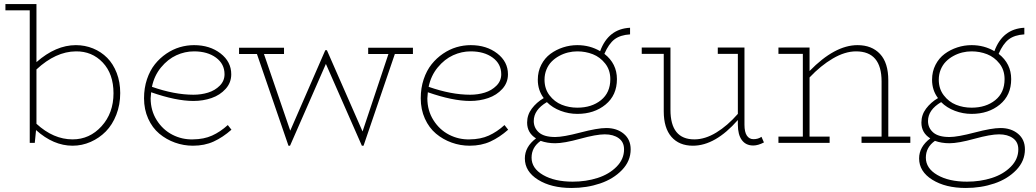

<svg xmlns="http://www.w3.org/2000/svg" viewBox="-20 -706 5119 949"><path d="M355 -482.9Q399.9 -482.9 439.9 -466.6Q480 -450.2 509.8 -420.2Q539.6 -390.1 556.9 -345.2Q574.2 -300.3 574.2 -246.1Q574.2 -188.5 554.9 -138.9Q535.6 -89.4 503.2 -56.4Q470.7 -23.4 428 -4.6Q385.3 14.2 338.9 14.2Q244.1 14.2 158.2 -63L151.9 0H127V-654.8H6.8V-686H160.2V-398.9Q255.9 -482.9 355 -482.9ZM338.9 -17.1Q422.9 -17.1 481.9 -82Q541 -147 541 -245.1Q541 -340.8 487.8 -397Q434.6 -453.1 355 -452.1Q255.4 -451.2 160.2 -362.8V-94.2Q244.1 -17.1 338.9 -17.1Z M1106 -87.9 1124 -64.9Q1081.5 -27.3 1036.4 -6.6Q991.2 14.2 933.6 14.2Q887.7 14.2 844.7 -1.2Q801.8 -16.6 767.3 -45.4Q732.9 -74.2 712.4 -119.6Q691.9 -165 691.9 -220.2Q691.9 -271 706.5 -314.5Q721.2 -357.9 745.6 -388.4Q770 -418.9 802 -440.7Q834 -462.4 868.7 -472.7Q903.3 -482.9 939 -482.9Q1017.1 -482.9 1070.1 -441.9Q1123 -400.9 1123 -338.9Q1123 -297.4 1095.2 -266.6Q1067.4 -235.8 1025.6 -221.4Q983.9 -207 936 -207Q850.1 -207 727.1 -250Q724.6 -228 724.6 -220.2Q724.6 -159.7 754.6 -112.1Q784.7 -64.5 832.3 -40Q879.9 -15.6 933.6 -17.1Q987.8 -17.6 1028.3 -35.9Q1068.8 -54.2 1106 -87.9ZM939 -452.1Q894 -452.1 851.8 -432.9Q809.6 -413.6 775.9 -372.8Q742.2 -332 731 -276.9Q842.8 -237.8 936 -237.8Q974.6 -237.8 1008.5 -248.3Q1042.5 -258.8 1066.2 -282.5Q1089.8 -306.2 1089.8 -338.9Q1089.8 -390.1 1047.6 -421.1Q1005.4 -452.1 939 -452.1Z M2021 -470.2V-439H1931.6L1776.9 14.2H1768.6L1590.8 -390.1L1413.6 14.2H1405.8L1250 -439H1161.6V-470.2H1383.8V-439H1284.7L1414.6 -60.1L1587.9 -458H1595.7L1772 -56.2L1899.9 -439H1799.8V-470.2Z M2473.6 -87.9 2491.7 -64.9Q2449.2 -27.3 2404.1 -6.6Q2358.9 14.2 2301.3 14.2Q2255.4 14.2 2212.4 -1.2Q2169.4 -16.6 2135 -45.4Q2100.6 -74.2 2080.1 -119.6Q2059.6 -165 2059.6 -220.2Q2059.6 -271 2074.2 -314.5Q2088.9 -357.9 2113.3 -388.4Q2137.7 -418.9 2169.7 -440.7Q2201.7 -462.4 2236.3 -472.7Q2271 -482.9 2306.6 -482.9Q2384.8 -482.9 2437.7 -441.9Q2490.7 -400.9 2490.7 -338.9Q2490.7 -297.4 2462.9 -266.6Q2435.1 -235.8 2393.3 -221.4Q2351.6 -207 2303.7 -207Q2217.8 -207 2094.7 -250Q2092.3 -228 2092.3 -220.2Q2092.3 -159.7 2122.3 -112.1Q2152.3 -64.5 2200 -40Q2247.6 -15.6 2301.3 -17.1Q2355.5 -17.6 2396 -35.9Q2436.5 -54.2 2473.6 -87.9ZM2306.6 -452.1Q2261.7 -452.1 2219.5 -432.9Q2177.2 -413.6 2143.6 -372.8Q2109.9 -332 2098.6 -276.9Q2210.4 -237.8 2303.7 -237.8Q2342.3 -237.8 2376.2 -248.3Q2410.2 -258.8 2433.8 -282.5Q2457.5 -306.2 2457.5 -338.9Q2457.5 -390.1 2415.3 -421.1Q2373 -452.1 2306.6 -452.1Z M2976.6 -73.2Q3028.8 -73.2 3063 -44.9Q3097.2 -16.6 3097.2 32.2Q3097.2 89.8 3054.4 134.3Q3011.7 178.7 2946 200.9Q2880.4 223.1 2805.2 223.1Q2704.6 223.1 2639.4 182.4Q2574.2 141.6 2574.2 77.1Q2574.2 19.5 2629.4 -22Q2585.4 -49.3 2585.4 -100.1Q2585.4 -138.2 2608.4 -168.9Q2631.3 -199.7 2667.5 -221.2Q2638.2 -259.8 2638.2 -312Q2638.2 -352.5 2655.3 -385.7Q2672.4 -418.9 2700.4 -439.7Q2728.5 -460.4 2762.9 -471.7Q2797.4 -482.9 2833.5 -482.9Q2895.5 -482.9 2946.3 -453.1Q2986.8 -563.5 3094.2 -568.8V-536.1Q3045.9 -533.2 3017.3 -511.5Q2988.8 -489.7 2967.3 -439.9Q3029.3 -391.6 3029.3 -314.9Q3029.3 -235.4 2973.1 -189.2Q2917 -143.1 2833.5 -143.1Q2791 -143.1 2751 -158.2Q2710.9 -173.3 2683.1 -201.2Q2618.2 -163.1 2618.2 -107.9Q2618.2 -73.7 2643.8 -51.3Q2669.4 -28.8 2724.1 -28.8Q2764.2 -28.8 2848.6 -51Q2933.1 -73.2 2976.6 -73.2ZM2833.5 -452.1Q2810.1 -452.1 2787.4 -446.5Q2764.6 -440.9 2743.7 -429.4Q2722.7 -418 2706.5 -401.6Q2690.4 -385.3 2680.9 -362.1Q2671.4 -338.9 2671.4 -312Q2671.4 -267.1 2696 -234.9Q2720.7 -202.6 2756.6 -188.2Q2792.5 -173.8 2833.5 -173.8Q2904.3 -173.8 2950.4 -210.9Q2996.6 -248 2996.6 -314.9Q2996.6 -359.9 2971.4 -391.8Q2946.3 -423.8 2910.2 -438Q2874 -452.1 2833.5 -452.1ZM2810.5 191.9Q2876.5 191.9 2933.6 173.6Q2990.7 155.3 3027.6 117.9Q3064.5 80.6 3064.5 32.2Q3064.5 -3.9 3038.1 -22.9Q3011.7 -42 2969.2 -42Q2927.2 -42 2847.4 -20Q2767.6 2 2724.1 2Q2685.1 2 2652.3 -9.8Q2607.4 22 2607.4 73.2Q2607.4 126 2664.3 158.9Q2721.2 191.9 2810.5 191.9Z M3743.7 -29.8 3755.9 -2Q3726.6 13.2 3703.1 13.2Q3666.5 13.2 3646.7 -13.7Q3627 -40.5 3627 -89.8V-112.8Q3515.6 14.2 3404.8 14.2Q3336.9 14.2 3298.8 -29.5Q3260.7 -73.2 3260.7 -155.8V-439.9H3151.9V-471.2H3293.9V-163.1Q3293.9 -17.1 3412.1 -17.1Q3464.8 -17.1 3520.3 -50.8Q3575.7 -84.5 3627 -143.1V-439.9H3527.8V-471.2H3659.7V-89.8Q3659.7 -53.2 3671.6 -35.6Q3683.6 -18.1 3704.1 -18.1Q3727.5 -18.1 3743.7 -29.8Z M4370.6 -30.8H4479.5V0H4238.3V-30.8H4337.4V-303.2Q4337.4 -452.1 4211.4 -452.1Q4156.7 -452.1 4096.7 -417Q4036.6 -381.8 3981.4 -323.2V-30.8H4080.6V0H3827.6V-30.8H3948.2V-439.9H3827.6V-471.2H3981.4V-355Q4106 -482.9 4218.3 -482.9Q4289.1 -482.9 4329.8 -439.2Q4370.6 -395.5 4370.6 -309.1Z M4925.3 -73.2Q4977.5 -73.2 5011.7 -44.9Q5045.9 -16.6 5045.9 32.2Q5045.9 89.8 5003.2 134.3Q4960.4 178.7 4894.8 200.9Q4829.1 223.1 4753.9 223.1Q4653.3 223.1 4588.1 182.4Q4522.9 141.6 4522.9 77.1Q4522.9 19.5 4578.1 -22Q4534.2 -49.3 4534.2 -100.1Q4534.2 -138.2 4557.1 -168.9Q4580.1 -199.7 4616.2 -221.2Q4586.9 -259.8 4586.9 -312Q4586.9 -352.5 4604 -385.7Q4621.1 -418.9 4649.2 -439.7Q4677.2 -460.4 4711.7 -471.7Q4746.1 -482.9 4782.2 -482.9Q4844.2 -482.9 4895 -453.1Q4935.5 -563.5 5043 -568.8V-536.1Q4994.6 -533.2 4966.1 -511.5Q4937.5 -489.7 4916 -439.9Q4978 -391.6 4978 -314.9Q4978 -235.4 4921.9 -189.2Q4865.7 -143.1 4782.2 -143.1Q4739.7 -143.1 4699.7 -158.2Q4659.7 -173.3 4631.8 -201.2Q4566.9 -163.1 4566.9 -107.9Q4566.9 -73.7 4592.5 -51.3Q4618.2 -28.8 4672.9 -28.8Q4712.9 -28.8 4797.4 -51Q4881.8 -73.2 4925.3 -73.2ZM4782.2 -452.1Q4758.8 -452.1 4736.1 -446.5Q4713.4 -440.9 4692.4 -429.4Q4671.4 -418 4655.3 -401.6Q4639.2 -385.3 4629.6 -362.1Q4620.1 -338.9 4620.1 -312Q4620.1 -267.1 4644.8 -234.9Q4669.4 -202.6 4705.3 -188.2Q4741.2 -173.8 4782.2 -173.8Q4853 -173.8 4899.2 -210.9Q4945.3 -248 4945.3 -314.9Q4945.3 -359.9 4920.2 -391.8Q4895 -423.8 4858.9 -438Q4822.8 -452.1 4782.2 -452.1ZM4759.3 191.9Q4825.2 191.9 4882.3 173.6Q4939.5 155.3 4976.3 117.9Q5013.2 80.6 5013.2 32.2Q5013.2 -3.9 4986.8 -22.9Q4960.4 -42 4918 -42Q4876 -42 4796.1 -20Q4716.3 2 4672.9 2Q4633.8 2 4601.1 -9.8Q4556.2 22 4556.2 73.2Q4556.2 126 4613 158.9Q4669.9 191.9 4759.3 191.9Z"/></svg>

Font: BioRhyme ExtraLight
Style: Regular
Weight: 275
Designer: Aoife Mooney
Foundry: Aoife Mooney Type
Version: Version 1.500;PS 001.500;hotconv 1.0.88;makeotf.lib2.5.64775